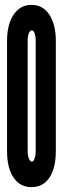

<svg xmlns="http://www.w3.org/2000/svg" viewBox="-20 -763 282 791"><path d="M110 8Q157.5 8 183.8 -31.5Q210 -71 210 -141V-594Q210 -663 183 -703Q156 -743 110 -743Q63.5 -743 36.2 -702.8Q9 -662.5 9 -594V-141Q9 -71 35.8 -31.5Q62.5 8 110 8ZM111 -97Q104 -97 99 -109.8Q94 -122.5 94 -141V-594Q94 -613.5 98.8 -625.8Q103.5 -638 111 -638Q118 -638 122.5 -626Q127 -614 127 -594V-141Q127 -122.5 122.5 -109.8Q118 -97 111 -97Z"/></svg>

Font: League Gothic Condensed
Style: Regular
Weight: 400
Width: 3
Designer: The League of Moveable Type
Version: Version 1.600; ttfautohint (v1.8.3)